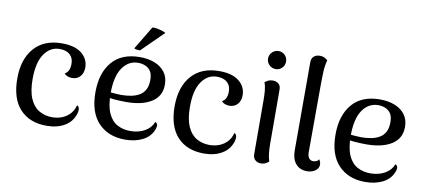

<svg xmlns="http://www.w3.org/2000/svg" viewBox="-68 -972 2715 1227"><g transform="rotate(10 1289.5 -359.0)"><path d="M278 13Q167 13 104.5 -55Q42 -123 42 -253Q42 -378 105.5 -450.5Q169 -523 285 -523Q370 -523 414 -487Q458 -451 458 -396Q458 -360 438 -338Q418 -316 386 -316Q372 -316 357.5 -321Q343 -326 335 -337Q351 -345 359 -362Q367 -379 367 -403Q367 -432 354.5 -450.5Q342 -469 322 -477Q302 -485 276 -485Q216 -485 177.5 -429.5Q139 -374 139 -267Q139 -187 160.5 -138.5Q182 -90 219.5 -68.5Q257 -47 303 -47Q339 -47 368.5 -59Q398 -71 419 -94Q440 -117 448 -150Q458 -146 462 -134Q466 -122 459 -96Q442 -43 394 -15Q346 13 278 13Z M787 13Q678 13 613.5 -55Q549 -123 549 -253Q549 -378 611 -450.5Q673 -523 791 -523Q845 -523 887 -506.5Q929 -490 953.5 -457.5Q978 -425 978 -377Q978 -302 917.5 -263.5Q857 -225 753 -225Q712 -225 672.5 -228.5Q633 -232 591 -241L593 -275Q618 -271 649 -268Q680 -265 713 -264Q746 -264 776 -269.5Q806 -275 830 -288.5Q854 -302 867.5 -327Q881 -352 881 -390Q881 -428 867 -448Q853 -468 831.5 -476.5Q810 -485 787 -485Q723 -485 684.5 -428.5Q646 -372 646 -264Q646 -183 667 -135.5Q688 -88 725.5 -67.5Q763 -47 810 -47Q864 -47 904 -69.5Q944 -92 959 -132Q969 -128 973 -117Q977 -106 967 -81Q948 -35 900 -11Q852 13 787 13ZM923 -703 783 -565Q774 -565 761.5 -566.5Q749 -568 745 -572L836 -723Q849 -725 867 -721.5Q885 -718 901 -713Q917 -708 923 -703Z M1299 13Q1188 13 1125.5 -55Q1063 -123 1063 -253Q1063 -378 1126.5 -450.5Q1190 -523 1306 -523Q1391 -523 1435 -487Q1479 -451 1479 -396Q1479 -360 1459 -338Q1439 -316 1407 -316Q1393 -316 1378.5 -321Q1364 -326 1356 -337Q1372 -345 1380 -362Q1388 -379 1388 -403Q1388 -432 1375.5 -450.5Q1363 -469 1343 -477Q1323 -485 1297 -485Q1237 -485 1198.5 -429.5Q1160 -374 1160 -267Q1160 -187 1181.5 -138.5Q1203 -90 1240.5 -68.5Q1278 -47 1324 -47Q1360 -47 1389.5 -59Q1419 -71 1440 -94Q1461 -117 1469 -150Q1479 -146 1483 -134Q1487 -122 1480 -96Q1463 -43 1415 -15Q1367 13 1299 13Z M1657 -598Q1633 -598 1615.5 -615Q1598 -632 1598 -656Q1598 -681 1615.5 -698Q1633 -715 1657 -715Q1681 -715 1698 -698Q1715 -681 1715 -656Q1715 -632 1698 -615Q1681 -598 1657 -598ZM1706 -120Q1706 -91 1709 -62Q1712 -33 1720 -9Q1714 -3 1700.5 4.5Q1687 12 1668 12Q1646 12 1631.5 -1.5Q1617 -15 1617 -38L1616 -391Q1616 -421 1613.5 -450Q1611 -479 1602 -503Q1609 -509 1622 -516Q1635 -523 1654 -523Q1676 -523 1690.5 -510.5Q1705 -498 1705 -474Z M1968 10Q1921 10 1894.5 -21Q1868 -52 1868 -107V-681Q1868 -705 1883 -718Q1898 -731 1921 -731Q1941 -731 1954 -723.5Q1967 -716 1973 -710Q1963 -679 1961 -634Q1959 -589 1959 -515L1958 -113Q1958 -87 1968 -73.5Q1978 -60 1996 -60Q2006 -60 2016.5 -64.5Q2027 -69 2031 -79Q2038 -70 2040.5 -61.5Q2043 -53 2043 -45Q2043 -21 2020.5 -5.5Q1998 10 1968 10Z M2345 13Q2236 13 2171.5 -55Q2107 -123 2107 -253Q2107 -378 2169 -450.5Q2231 -523 2349 -523Q2403 -523 2445 -506.5Q2487 -490 2511.5 -457.5Q2536 -425 2536 -377Q2536 -302 2475.5 -263.5Q2415 -225 2311 -225Q2270 -225 2230.5 -228.5Q2191 -232 2149 -241L2151 -275Q2176 -271 2207 -268Q2238 -265 2271 -264Q2304 -264 2334 -269.5Q2364 -275 2388 -288.5Q2412 -302 2425.5 -327Q2439 -352 2439 -390Q2439 -428 2425 -448Q2411 -468 2389.5 -476.5Q2368 -485 2345 -485Q2281 -485 2242.5 -428.5Q2204 -372 2204 -264Q2204 -183 2225 -135.5Q2246 -88 2283.5 -67.5Q2321 -47 2368 -47Q2422 -47 2462 -69.5Q2502 -92 2517 -132Q2527 -128 2531 -117Q2535 -106 2525 -81Q2506 -35 2458 -11Q2410 13 2345 13Z"/></g></svg>

Font: Arima Thin Medium
Style: Regular
Weight: 500
Version: Version 1.100